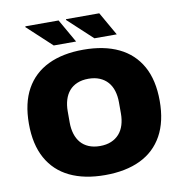

<svg xmlns="http://www.w3.org/2000/svg" viewBox="-95 -974 1022 1074"><g transform="rotate(-10 416.5 -436.5)"><path d="M416 12Q299 12 216 -28Q133 -68 89 -147.5Q45 -227 45 -344Q45 -462 89 -541Q133 -620 216 -660Q299 -700 416 -700Q534 -700 617 -660Q700 -620 744 -541Q788 -462 788 -344Q788 -227 744 -147.5Q700 -68 617 -28Q534 12 416 12ZM416 -153Q452 -153 479.5 -164.5Q507 -176 525.5 -197Q544 -218 553 -247.5Q562 -277 562 -312V-376Q562 -411 553 -440.5Q544 -470 525.5 -491Q507 -512 479.5 -523.5Q452 -535 416 -535Q380 -535 352.5 -523.5Q325 -512 307 -491Q289 -470 280 -440.5Q271 -411 271 -376V-312Q271 -277 280 -247.5Q289 -218 307 -197Q325 -176 352.5 -164.5Q380 -153 416 -153ZM489 -752 350 -881 352 -885H540L616 -752ZM258 -752 119 -881 121 -885H309L385 -752Z"/></g></svg>

Font: Archivo SemiBold Black
Style: Regular
Weight: 900
Version: Version 2.001